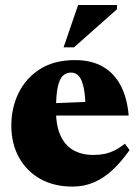

<svg xmlns="http://www.w3.org/2000/svg" viewBox="-20 -710 543 746"><path d="M271.5 -476.5Q336 -476.5 380.5 -450.5Q425 -424.5 449.8 -376Q474.5 -327.5 480 -261H152V-307.5L401.5 -317.5L312.5 -288Q311.5 -339.5 305 -370Q298.5 -400.5 286.5 -414.2Q274.5 -428 256 -428Q239 -428 225.8 -417Q212.5 -406 205 -374.5Q197.5 -343 197.5 -281Q197.5 -222 214.8 -183.8Q232 -145.5 264.5 -126.8Q297 -108 342.5 -108Q366 -108 385.8 -112Q405.5 -116 424.8 -125.5Q444 -135 465.5 -151.5L483.5 -127Q452 -82 418 -50.2Q384 -18.5 345.5 -1.8Q307 15 262 15Q189 15 135.5 -15.5Q82 -46 53 -99.5Q24 -153 24 -222Q24 -290.5 52 -348.2Q80 -406 135 -441.2Q190 -476.5 271.5 -476.5ZM227 -526 283.5 -690.5H434.5V-674L267.5 -526Z"/></svg>

Font: Newsreader 36pt ExtraBold
Style: Regular
Weight: 800
Designer: Hugues Gentile
Foundry: Production Type
Version: Version 1.003